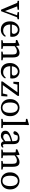

<svg xmlns="http://www.w3.org/2000/svg" viewBox="1972 -2692 731 4716"><g transform="rotate(90 2338.0 -334.5)"><path d="M218 5 32 -436H119L262 -64H242L373 -436H423L255 5ZM0 -401V-436H220V-401L108 -385H90ZM279 -401V-436H454V-401L390 -385H371Z M708 11Q616 11 560.5 -48.5Q505 -108 505 -213Q505 -284 534 -336.5Q563 -389 610.5 -418.5Q658 -448 715 -448Q762 -448 800.5 -427Q839 -406 862 -367Q885 -328 885 -272Q885 -256 883 -242.5Q881 -229 878 -220H539V-259H758Q791 -259 801.5 -273Q812 -287 812 -306Q812 -345 783 -375.5Q754 -406 710 -406Q681 -406 651.5 -388Q622 -370 602.5 -330.5Q583 -291 583 -225Q583 -137 624 -91.5Q665 -46 734 -46Q778 -46 808 -64Q838 -82 863 -111L884 -94Q859 -45 815 -17Q771 11 708 11Z M1316 0Q1317 -21 1317.5 -55Q1318 -89 1318.5 -126.5Q1319 -164 1319 -193V-270Q1319 -335 1301 -359Q1283 -383 1241 -383Q1207 -383 1176 -368.5Q1145 -354 1105 -320L1093 -353H1100Q1133 -394 1181 -421Q1229 -448 1276 -448Q1335 -448 1363.5 -408.5Q1392 -369 1392 -277V-193Q1392 -164 1392.5 -126.5Q1393 -89 1393.5 -55Q1394 -21 1395 0ZM968 0V-32L1069 -50H1088L1180 -32V0ZM1036 0Q1037 -21 1037.5 -55.5Q1038 -90 1038.5 -127.5Q1039 -165 1039 -193V-236Q1039 -274 1038.5 -299Q1038 -324 1036 -352L963 -360V-392L1088 -448L1102 -438L1113 -332V-193Q1113 -165 1113.5 -127.5Q1114 -90 1114.5 -55.5Q1115 -21 1115 0ZM1248 0V-32L1349 -50H1368L1460 -32V0Z M1732 11Q1640 11 1584.5 -48.5Q1529 -108 1529 -213Q1529 -284 1558 -336.5Q1587 -389 1634.5 -418.5Q1682 -448 1739 -448Q1786 -448 1824.5 -427Q1863 -406 1886 -367Q1909 -328 1909 -272Q1909 -256 1907 -242.5Q1905 -229 1902 -220H1563V-259H1782Q1815 -259 1825.5 -273Q1836 -287 1836 -306Q1836 -345 1807 -375.5Q1778 -406 1734 -406Q1705 -406 1675.5 -388Q1646 -370 1626.5 -330.5Q1607 -291 1607 -225Q1607 -137 1648 -91.5Q1689 -46 1758 -46Q1802 -46 1832 -64Q1862 -82 1887 -111L1908 -94Q1883 -45 1839 -17Q1795 11 1732 11Z M1982 0V-32L2264 -419L2275 -397H2031L2065 -424L2034 -295L1988 -299L1995 -436H2336V-403L2055 -16L2044 -38H2304L2270 -11L2304 -149H2350L2341 0Z M2625 11Q2572 11 2524 -14Q2476 -39 2445.5 -89.5Q2415 -140 2415 -216Q2415 -292 2445.5 -343.5Q2476 -395 2524 -421.5Q2572 -448 2625 -448Q2677 -448 2725 -421.5Q2773 -395 2803.5 -343.5Q2834 -292 2834 -216Q2834 -140 2803.5 -89.5Q2773 -39 2725 -14Q2677 11 2625 11ZM2625 -29Q2685 -29 2718.5 -76Q2752 -123 2752 -216Q2752 -308 2718.5 -357Q2685 -406 2625 -406Q2564 -406 2531 -357Q2498 -308 2498 -216Q2498 -123 2531 -76Q2564 -29 2625 -29Z M2900 0V-32L3003 -50H3022L3126 -32V0ZM2973 0Q2976 -96 2976 -193V-598L2900 -607V-639L3040 -680L3053 -673L3049 -542V-193Q3049 -96 3052 0Z M3314 11Q3264 11 3227.5 -17Q3191 -45 3191 -103Q3191 -129 3203 -151.5Q3215 -174 3247.5 -196Q3280 -218 3342 -241Q3371 -251 3410.5 -262Q3450 -273 3484 -279V-246Q3453 -240 3417.5 -228.5Q3382 -217 3361 -209Q3320 -193 3300 -176.5Q3280 -160 3274.5 -144.5Q3269 -129 3269 -115Q3269 -79 3290.5 -63Q3312 -47 3344 -47Q3360 -47 3374.5 -52Q3389 -57 3411 -72Q3433 -87 3471 -115L3483 -69H3457Q3416 -27 3386 -8Q3356 11 3314 11ZM3531 9Q3494 9 3471 -16Q3448 -41 3448 -84V-294Q3448 -362 3427.5 -384Q3407 -406 3361 -406Q3345 -406 3324.5 -403Q3304 -400 3278 -390L3315 -418L3291 -339Q3279 -298 3244 -298Q3206 -298 3203 -334Q3216 -387 3263.5 -417.5Q3311 -448 3380 -448Q3451 -448 3486 -411.5Q3521 -375 3521 -288V-93Q3521 -62 3530 -49.5Q3539 -37 3555 -37Q3567 -37 3575.5 -43Q3584 -49 3591 -57L3609 -37Q3593 -11 3574 -1Q3555 9 3531 9Z M4001 0Q4002 -21 4002.5 -55Q4003 -89 4003.5 -126.5Q4004 -164 4004 -193V-270Q4004 -335 3986 -359Q3968 -383 3926 -383Q3892 -383 3861 -368.5Q3830 -354 3790 -320L3778 -353H3785Q3818 -394 3866 -421Q3914 -448 3961 -448Q4020 -448 4048.5 -408.5Q4077 -369 4077 -277V-193Q4077 -164 4077.5 -126.5Q4078 -89 4078.5 -55Q4079 -21 4080 0ZM3653 0V-32L3754 -50H3773L3865 -32V0ZM3721 0Q3722 -21 3722.5 -55.5Q3723 -90 3723.5 -127.5Q3724 -165 3724 -193V-236Q3724 -274 3723.5 -299Q3723 -324 3721 -352L3648 -360V-392L3773 -448L3787 -438L3798 -332V-193Q3798 -165 3798.5 -127.5Q3799 -90 3799.5 -55.5Q3800 -21 3800 0ZM3933 0V-32L4034 -50H4053L4145 -32V0Z M4424 11Q4371 11 4323 -14Q4275 -39 4244.5 -89.5Q4214 -140 4214 -216Q4214 -292 4244.5 -343.5Q4275 -395 4323 -421.5Q4371 -448 4424 -448Q4476 -448 4524 -421.5Q4572 -395 4602.5 -343.5Q4633 -292 4633 -216Q4633 -140 4602.5 -89.5Q4572 -39 4524 -14Q4476 11 4424 11ZM4424 -29Q4484 -29 4517.5 -76Q4551 -123 4551 -216Q4551 -308 4517.5 -357Q4484 -406 4424 -406Q4363 -406 4330 -357Q4297 -308 4297 -216Q4297 -123 4330 -76Q4363 -29 4424 -29Z"/></g></svg>

Font: Lisu Bosa ExtraLight
Style: Regular
Weight: 200
Designer: David Morse, Annie Olsen, Victor Gaultney, Frank Grießhammer (Latin)
Foundry: SIL International
Version: Version 2.000